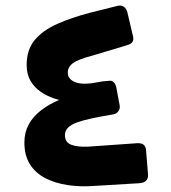

<svg xmlns="http://www.w3.org/2000/svg" viewBox="-20 -644 602 677"><path d="M305 12Q261 15 218 8.5Q175 2 140.5 -15.5Q106 -33 86 -64Q66 -95 66 -142Q66 -177 81.5 -205.5Q97 -234 126 -256Q155 -278 193 -293.5Q231 -309 275 -316V-283Q252 -282 224.5 -285Q197 -288 170.5 -297Q144 -306 122 -321.5Q100 -337 87 -360Q74 -383 74 -415Q74 -469 102.5 -503Q131 -537 181.5 -559.5Q232 -582 297 -599L393 -623Q408 -627 417 -620Q426 -613 429 -601L449 -516Q455 -492 429 -485L306 -448Q256 -435 237.5 -421.5Q219 -408 219 -388Q219 -370 234 -360Q249 -350 272 -349Q294 -348 318 -353Q342 -358 364 -359Q374 -361 381 -354Q388 -347 390 -336L402 -272Q404 -261 397.5 -252Q391 -243 381 -241Q338 -234 305.5 -227Q273 -220 252 -212.5Q231 -205 220 -194Q209 -183 209 -167Q209 -142 231.5 -133.5Q254 -125 292 -127L463 -139Q479 -140 486.5 -133.5Q494 -127 495 -114L502 -28Q503 -16 495.5 -7.5Q488 1 472 2Z"/></svg>

Font: Rubik ExtraBold
Style: Regular
Weight: 800
Designer: Hubert and Fischer
Foundry: Hubert and Fischer
Version: Version 2.300;gftools[0.9.30]